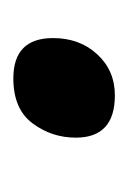

<svg xmlns="http://www.w3.org/2000/svg" viewBox="29 -500 196 295"><g transform="rotate(-90 127.5 -353.0)"><path d="M216 -370Q216 -431 154 -431Q107 -431 85 -401.5Q63 -372 63 -335Q63 -275 128 -275Q166 -275 191 -302Q216 -329 216 -370Z"/></g></svg>

Font: Noto Sans UI SemiCondensed
Style: Bold Italic
Weight: 700
Width: 4
Designer: Monotype Design Team
Foundry: Monotype Imaging Inc.
Version: 1.001